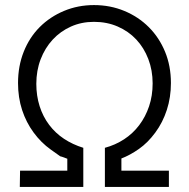

<svg xmlns="http://www.w3.org/2000/svg" viewBox="-20 -736 743 756"><path d="M59 -64H245V-111Q219 -121 216 -121Q216 -121 216 -121Q216 -121 217 -120.5Q218 -120 218 -120Q218 -120 218 -120Q218 -120 180 -147Q142 -174 112.5 -214Q83 -254 67 -303Q51 -352 51 -409Q51 -476 73.5 -532.5Q96 -589 136.5 -629.5Q177 -670 232 -693Q287 -716 350 -716Q414 -716 469.5 -693Q525 -670 566 -629Q607 -588 630 -532Q653 -476 653 -409Q653 -353 637 -303.5Q621 -254 591.5 -214Q562 -174 527 -149.5Q492 -125 458 -112V-64H645V0H393V-154Q434 -165 468.5 -187.5Q503 -210 528 -243Q553 -276 567 -317.5Q581 -359 581 -408Q581 -459 564 -503.5Q547 -548 516.5 -580.5Q486 -613 443.5 -631.5Q401 -650 350 -650Q301 -650 259.5 -631.5Q218 -613 187.5 -580Q157 -547 140 -502.5Q123 -458 123 -406Q123 -359 136 -318Q149 -277 173.5 -244.5Q198 -212 232 -189.5Q266 -167 308 -154V0H58Z"/></svg>

Font: Rising Sun Light
Style: Regular
Weight: 300
Designer: Matt McInerney, Pablo Impallari, Rodrigo Fuenzalida (Raleway font), Stephen Hutchings (Greek), Cristiano Sobral (main ch
Foundry: The Rising Sun Project Authors
Version: Version 4.327; ttfautohint (v1.8.4.7-5d5b-dirty)